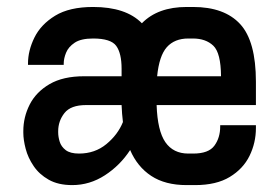

<svg xmlns="http://www.w3.org/2000/svg" viewBox="-20 -533 813 559"><path d="M190.4 5.9Q149.4 5.9 121.8 -9.8Q94.2 -25.4 77.9 -49.6Q61.5 -73.7 54.7 -99.9Q47.9 -126 47.9 -146.5V-151.4Q47.9 -191.9 66.4 -228.5Q85 -265.1 124.3 -288.1Q163.6 -311 225.1 -311H334V-333Q334 -377.9 318.4 -399.4Q302.7 -420.9 251 -420.9Q215.8 -420.9 197.5 -408.7Q179.2 -396.5 172.4 -379.6Q165.5 -362.8 165.5 -347.7V-344.2H61.5V-347.7Q61.5 -385.7 80.3 -423.8Q99.1 -461.9 140.6 -487.3Q182.1 -512.7 251 -512.7Q346.7 -512.7 393.1 -465.3Q439.5 -512.7 523.4 -512.7H542Q633.3 -512.7 679.2 -462.9Q725.1 -413.1 725.1 -294.9V-227.1H436Q438.5 -152.3 461.4 -119.1Q484.4 -85.9 528.3 -85.9H542.5Q587.4 -85.9 604.2 -108.9Q621.1 -131.8 621.1 -165V-168.5H725.1V-160.2Q725.1 -117.2 706.5 -79.3Q688 -41.5 648.9 -17.8Q609.9 5.9 547.9 5.9H523.4Q460.9 5.9 420.4 -20.8Q379.9 -47.4 358.9 -96.2Q329.6 -51.3 285.4 -22.7Q241.2 5.9 190.4 5.9ZM528.3 -420.9Q488.3 -420.9 465.8 -395.8Q443.4 -370.6 437.5 -311H623.5Q623 -378.9 601.1 -399.9Q579.1 -420.9 541.5 -420.9ZM210 -85.9Q256.3 -85.9 289.8 -113.5Q323.2 -141.1 337.9 -177.7Q335 -201.2 334 -227.1H230.5Q186 -227.1 167.7 -203.9Q149.4 -180.7 149.4 -150.9V-147.5Q149.4 -134.8 153.8 -120.4Q158.2 -106 171.4 -95.9Q184.6 -85.9 210 -85.9Z"/></svg>

Font: Kay Pho Du
Style: Bold
Weight: 700
Designer: Victor Gaultney, Khu Oo Reh
Foundry: SIL International
Version: Version 3.000